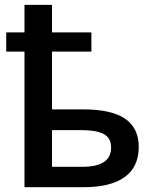

<svg xmlns="http://www.w3.org/2000/svg" viewBox="-20 -780 643 800"><path d="M5.9 -645H82V-759.8H196.8V-645H360.8V-564.9H196.8V-324.2H327.1Q444.8 -324.2 501.5 -285.2Q558.1 -246.1 558.1 -168Q558.1 -84.5 499.5 -42.2Q440.9 0 329.1 0H82V-564.9H5.9ZM442.9 -165Q442.9 -205.6 411.9 -221.7Q380.9 -237.8 320.8 -237.8H196.8V-85H323.2Q442.9 -85 442.9 -165Z"/></svg>

Font: JBL Sans
Style: Semibold
Weight: 600
Version: Version 1.10